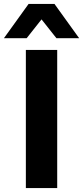

<svg xmlns="http://www.w3.org/2000/svg" viewBox="-49 -960 424 980"><path d="M83 0V-705H243V0ZM-29 -765 97 -940H229L355 -765H239L163 -861L87 -765Z"/></svg>

Font: Nunito Sans 9pt ExtraBold
Style: Regular
Weight: 800
Version: Version 3.101;gftools[0.9.27]